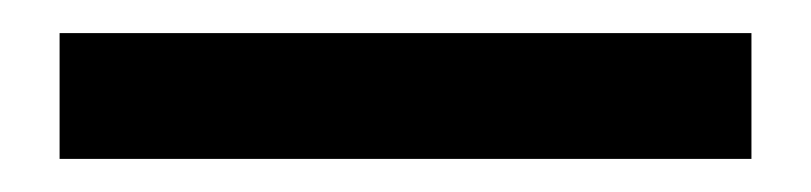

<svg xmlns="http://www.w3.org/2000/svg" viewBox="-20 44 490 116"><path d="M16 140V64H434V140Z"/></svg>

Font: Fira Sans Condensed
Style: Regular
Weight: 400
Width: 3
Designer: Carrois Corporate & Edenspiekermann AG
Foundry: Carrois Corporate GbR & Edenspiekermann AG
Version: Version 4.202;PS 004.202;hotconv 1.0.88;makeotf.lib2.5.64775